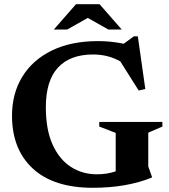

<svg xmlns="http://www.w3.org/2000/svg" viewBox="-20 -878 801 911"><path d="M683.5 -88.5 700.5 -40.5V-35.5Q580.5 13 420.5 13Q234.5 13 135.8 -78.2Q37 -169.5 37 -329Q37 -434.5 86 -514.2Q135 -594 226.5 -638.5Q318 -683 445 -683Q475 -683 503.5 -680.2Q532 -677.5 567 -670.5L615 -705.5H634L669.5 -455.5L638 -448.5L551 -586.5Q493.5 -619.5 421.5 -619.5Q312.5 -619.5 255 -557.2Q197.5 -495 197.5 -369Q197.5 -263.5 229.2 -192.8Q261 -122 315.8 -86.5Q370.5 -51 440 -51Q488.5 -51 529 -65V-247.5L451 -277.5V-299.5H750.5V-277.5L683.5 -248.5ZM494 -738 396.5 -793 299 -738H235.5L340.5 -858H452.5L557.5 -738Z"/></svg>

Font: Newsreader 16pt
Style: Bold
Weight: 700
Designer: Hugues Gentile
Foundry: Production Type
Version: Version 1.003; ttfautohint (v1.8.3)